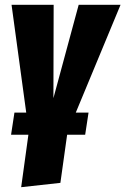

<svg xmlns="http://www.w3.org/2000/svg" viewBox="-20 -553 521 798"><path d="M481 -533 295 -85H348L334 7H259L231 207L68 225L98 7H26L40 -85H89L28 -533H203L202 -145L307 -533Z"/></svg>

Font: Fira Sans Extra Condensed ExtraBold
Style: Italic
Weight: 800
Width: 3
Italic angle: -8°
Designer: Carrois Corporate & Edenspiekermann AG
Foundry: Carrois Corporate GbR & Edenspiekermann AG
Version: Version 4.203